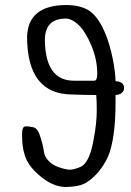

<svg xmlns="http://www.w3.org/2000/svg" viewBox="-20 -753 523 766"><path d="M176 -109Q200 -85 253 -76Q256 -76 259 -76Q276 -76 303 -88Q338 -105 354 -199Q366 -262 366 -313Q366 -332 365.5 -347.5Q365 -363 364 -374Q340 -374 316 -374.5Q292 -375 269 -376Q89 -376 88 -605Q91 -733 246 -733Q306 -732 339 -708Q371 -685 396 -629Q408 -603 416.5 -573Q425 -543 430.5 -515Q436 -487 438.5 -464Q441 -441 441 -429Q475 -428 475 -401Q475 -391 466.5 -383Q458 -375 441 -374Q441 -360 441 -347Q441 -197 410 -126Q378 -59 325 -25Q298 -8 243 -7Q203 -7 162 -34Q92 -83 78 -137Q68 -166 68 -217Q68 -232 70.5 -239Q73 -246 77 -247.5Q81 -249 86 -249Q88 -249 93.5 -248.5Q99 -248 109 -246Q129 -245 140 -210Q151 -177 155 -150Q156 -129 176 -109ZM159 -593Q161 -431 275 -431H356Q368 -431 368 -458Q368 -515 345 -570Q322 -625 297 -650Q268 -679 241 -679Q159 -678 159 -593Z"/></svg>

Font: New Athena Unicode
Style: Regular
Weight: 400
Designer: J. Rusten 1997; rev. by R. Hancock 2001, 2002, rev. by D. Mastronarde 2002-2021
Foundry: GreekKeys New Athena Unicode
Version: Version 5.008